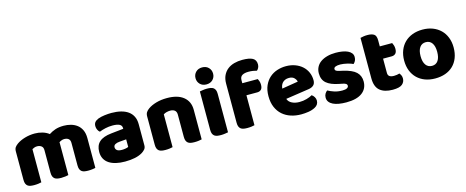

<svg xmlns="http://www.w3.org/2000/svg" viewBox="-39 -1329 4762 1964"><g transform="rotate(-15 2342.0 -347.0)"><path d="M285 -501Q326 -501 365.5 -489.5Q405 -478 434 -455Q464 -475 501.5 -488Q539 -501 592 -501Q630 -501 666.5 -491Q703 -481 731.5 -459.5Q760 -438 777 -402.5Q794 -367 794 -316V-1Q784 2 762.5 5Q741 8 718 8Q696 8 678.5 5Q661 2 649 -7Q637 -16 630.5 -31.5Q624 -47 624 -72V-311Q624 -341 607 -354.5Q590 -368 561 -368Q547 -368 531 -361.5Q515 -355 507 -348Q508 -344 508 -340.5Q508 -337 508 -334V-1Q497 2 475.5 5Q454 8 432 8Q410 8 392.5 5Q375 2 363 -7Q351 -16 344.5 -31.5Q338 -47 338 -72V-311Q338 -341 319.5 -354.5Q301 -368 275 -368Q257 -368 244 -362.5Q231 -357 222 -352V-1Q212 2 190.5 5Q169 8 146 8Q124 8 106.5 5Q89 2 77 -7Q65 -16 58.5 -31.5Q52 -47 52 -72V-374Q52 -401 63.5 -417Q75 -433 95 -447Q129 -471 179.5 -486Q230 -501 285 -501Z M1106 -108Q1123 -108 1143.5 -111.5Q1164 -115 1174 -121V-201L1102 -195Q1074 -193 1056 -183Q1038 -173 1038 -153Q1038 -133 1053.5 -120.5Q1069 -108 1106 -108ZM1098 -501Q1152 -501 1196.5 -490Q1241 -479 1272.5 -456.5Q1304 -434 1321 -399.5Q1338 -365 1338 -318V-94Q1338 -68 1323.5 -51.5Q1309 -35 1289 -23Q1224 16 1106 16Q1053 16 1010.5 6Q968 -4 937.5 -24Q907 -44 890.5 -75Q874 -106 874 -147Q874 -216 915 -253Q956 -290 1042 -299L1173 -313V-320Q1173 -349 1147.5 -361.5Q1122 -374 1074 -374Q1036 -374 1000 -366Q964 -358 935 -346Q922 -355 913 -373.5Q904 -392 904 -412Q904 -438 916.5 -453.5Q929 -469 955 -480Q984 -491 1023.5 -496Q1063 -501 1098 -501Z M1750 -308Q1750 -339 1732.5 -353.5Q1715 -368 1685 -368Q1665 -368 1645.5 -363Q1626 -358 1612 -348V-1Q1602 2 1580.5 5Q1559 8 1536 8Q1514 8 1496.5 5Q1479 2 1467 -7Q1455 -16 1448.5 -31.5Q1442 -47 1442 -72V-372Q1442 -399 1453.5 -416Q1465 -433 1485 -447Q1519 -471 1570.5 -486Q1622 -501 1685 -501Q1798 -501 1859 -451.5Q1920 -402 1920 -314V-1Q1910 2 1888.5 5Q1867 8 1844 8Q1822 8 1804.5 5Q1787 2 1775 -7Q1763 -16 1756.5 -31.5Q1750 -47 1750 -72Z M2021 -621Q2021 -659 2046.5 -685Q2072 -711 2114 -711Q2156 -711 2181.5 -685Q2207 -659 2207 -621Q2207 -583 2181.5 -557Q2156 -531 2114 -531Q2072 -531 2046.5 -557Q2021 -583 2021 -621ZM2199 -1Q2188 1 2166.5 4.5Q2145 8 2123 8Q2101 8 2083.5 5Q2066 2 2054 -7Q2042 -16 2035.5 -31.5Q2029 -47 2029 -72V-479Q2040 -481 2061.5 -484.5Q2083 -488 2105 -488Q2127 -488 2144.5 -485Q2162 -482 2174 -473Q2186 -464 2192.5 -448.5Q2199 -433 2199 -408Z M2309 -486Q2309 -537 2326.5 -573.5Q2344 -610 2374 -633.5Q2404 -657 2444.5 -668Q2485 -679 2531 -679Q2605 -679 2640 -659.5Q2675 -640 2675 -593Q2675 -573 2666.5 -557Q2658 -541 2648 -533Q2629 -538 2608.5 -541.5Q2588 -545 2561 -545Q2518 -545 2494 -530.5Q2470 -516 2470 -480V-448H2634Q2640 -437 2645.5 -420.5Q2651 -404 2651 -384Q2651 -349 2635.5 -333.5Q2620 -318 2594 -318H2479V-1Q2469 2 2447.5 5Q2426 8 2403 8Q2381 8 2363.5 5Q2346 2 2334 -7Q2322 -16 2315.5 -31.5Q2309 -47 2309 -72Z M2972 16Q2913 16 2862.5 -0.5Q2812 -17 2774.5 -50Q2737 -83 2715.5 -133Q2694 -183 2694 -250Q2694 -316 2715.5 -363.5Q2737 -411 2772 -441.5Q2807 -472 2852 -486.5Q2897 -501 2944 -501Q2997 -501 3040.5 -485Q3084 -469 3115.5 -441Q3147 -413 3164.5 -374Q3182 -335 3182 -289Q3182 -255 3163 -237Q3144 -219 3110 -214L2863 -177Q2874 -144 2908 -127.5Q2942 -111 2986 -111Q3027 -111 3063.5 -121.5Q3100 -132 3123 -146Q3139 -136 3150 -118Q3161 -100 3161 -80Q3161 -35 3119 -13Q3087 4 3047 10Q3007 16 2972 16ZM2944 -377Q2920 -377 2902.5 -369Q2885 -361 2874 -348.5Q2863 -336 2857.5 -320.5Q2852 -305 2851 -289L3022 -317Q3019 -337 3000 -357Q2981 -377 2944 -377Z M3674 -145Q3674 -69 3617 -26Q3560 17 3449 17Q3407 17 3371 11Q3335 5 3309.5 -7.5Q3284 -20 3269.5 -39Q3255 -58 3255 -84Q3255 -108 3265 -124.5Q3275 -141 3289 -152Q3318 -136 3355.5 -123.5Q3393 -111 3442 -111Q3473 -111 3489.5 -120Q3506 -129 3506 -144Q3506 -158 3494 -166Q3482 -174 3454 -179L3424 -185Q3337 -202 3294.5 -238.5Q3252 -275 3252 -343Q3252 -380 3268 -410Q3284 -440 3313 -460Q3342 -480 3382.5 -491Q3423 -502 3472 -502Q3509 -502 3541.5 -496.5Q3574 -491 3598 -480Q3622 -469 3636 -451.5Q3650 -434 3650 -410Q3650 -387 3641.5 -370.5Q3633 -354 3620 -343Q3612 -348 3596 -353.5Q3580 -359 3561 -363.5Q3542 -368 3522.5 -371Q3503 -374 3487 -374Q3454 -374 3436 -366.5Q3418 -359 3418 -343Q3418 -332 3428 -325Q3438 -318 3466 -312L3497 -305Q3593 -283 3633.5 -244.5Q3674 -206 3674 -145Z M3926 -167Q3926 -141 3942.5 -130Q3959 -119 3989 -119Q4004 -119 4020 -121.5Q4036 -124 4048 -128Q4057 -117 4063.5 -103.5Q4070 -90 4070 -71Q4070 -33 4041.5 -9Q4013 15 3941 15Q3853 15 3805.5 -25Q3758 -65 3758 -155V-583Q3769 -586 3789.5 -589.5Q3810 -593 3833 -593Q3877 -593 3901.5 -577.5Q3926 -562 3926 -512V-448H4057Q4063 -437 4068.5 -420.5Q4074 -404 4074 -384Q4074 -349 4058.5 -333.5Q4043 -318 4017 -318H3926Z M4653 -243Q4653 -181 4634 -132.5Q4615 -84 4580.5 -51Q4546 -18 4498 -1Q4450 16 4391 16Q4332 16 4284 -2Q4236 -20 4201.5 -53.5Q4167 -87 4148 -135Q4129 -183 4129 -243Q4129 -302 4148 -350Q4167 -398 4201.5 -431.5Q4236 -465 4284 -483Q4332 -501 4391 -501Q4450 -501 4498 -482.5Q4546 -464 4580.5 -430.5Q4615 -397 4634 -349Q4653 -301 4653 -243ZM4303 -243Q4303 -182 4326.5 -149.5Q4350 -117 4392 -117Q4434 -117 4456.5 -150Q4479 -183 4479 -243Q4479 -303 4456 -335.5Q4433 -368 4391 -368Q4349 -368 4326 -335.5Q4303 -303 4303 -243Z"/></g></svg>

Font: Baloo Da
Style: Regular
Weight: 400
Designer: Noopur Datye and Ek Type
Foundry: Ek Type
Version: Version 1.443;PS 1.000;hotconv 16.6.51;makeotf.lib2.5.65220;